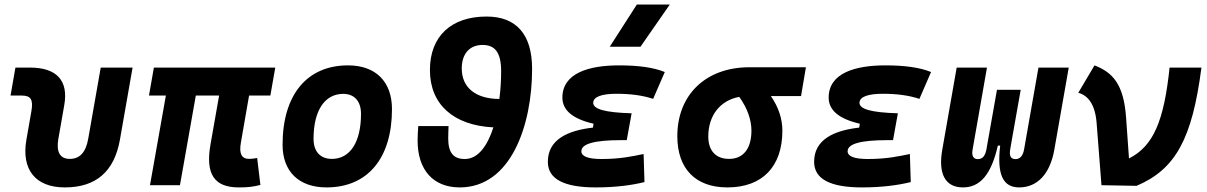

<svg xmlns="http://www.w3.org/2000/svg" viewBox="-20 -815 5313 845"><path d="M265.1 9.8C402.3 9.8 482.9 -59.6 507.8 -200.2L563.5 -517.6H423.3L368.2 -204.1C357.9 -145.5 332 -115.7 287.1 -115.7C244.6 -115.7 226.6 -145.5 236.8 -204.1L262.7 -351.6C282.2 -460.4 230 -517.6 111.3 -517.6H47.9L26.4 -394.5H75.7C115.7 -394.5 127 -376.5 118.2 -326.2L96.2 -200.2C73.2 -68.4 136.2 9.8 265.1 9.8Z M1030.8 9.8C1071.8 9.8 1092.3 7.3 1126 -1L1111.8 -119.6C1097.2 -117.2 1086.9 -115.7 1077.1 -115.7C1043 -115.7 1031.7 -138.2 1040 -186.5L1076.2 -394.5H1169.9L1191.4 -517.6H657.2L635.7 -394.5H710L640.1 0H772L841.8 -394.5H944.3L906.2 -178.2C883.8 -49.3 922.4 9.8 1030.8 9.8Z M1417 9.8C1598.1 9.8 1705.1 -118.2 1705.1 -335C1705.1 -456.1 1633.3 -527.3 1511.7 -527.3C1330.6 -527.3 1223.6 -397.5 1223.6 -177.7C1223.6 -60.1 1295.4 9.8 1417 9.8ZM1440.4 -115.7C1389.6 -115.7 1359.9 -148.4 1359.9 -203.6C1359.9 -328.1 1408.7 -401.9 1490.7 -401.9C1540 -401.9 1568.8 -369.1 1568.8 -314C1568.8 -189.5 1521 -115.7 1440.4 -115.7Z M2003.4 9.8C2229 9.8 2321.8 -264.2 2321.8 -511.7C2321.8 -663.1 2252.9 -742.2 2121.6 -742.2C1964.8 -742.2 1872.1 -654.8 1872.1 -506.8C1872.1 -355.5 1975.6 -263.2 2151.4 -254.4C2125.5 -173.8 2084.5 -115.2 2025.4 -115.2C1975.6 -115.2 1952.6 -143.1 1952.6 -206.1C1952.6 -224.1 1953.6 -242.2 1954.1 -260.3H1820.8C1819.3 -238.3 1817.9 -217.3 1817.9 -196.3C1817.9 -66.9 1886.7 9.8 2003.4 9.8ZM2177.7 -379.4C2073.7 -379.9 2012.2 -429.2 2012.2 -513.7C2012.2 -578.6 2046.9 -617.2 2104 -617.2C2159.7 -617.2 2185.5 -582 2185.5 -502C2185.5 -462.4 2183.1 -420.4 2177.7 -379.4Z M2602.1 9.8C2687 9.8 2759.8 0.5 2816.4 -13.7L2812.5 -137.2C2766.6 -127.9 2712.4 -115.2 2627.9 -115.2C2568.4 -115.2 2538.6 -126.5 2538.6 -149.4C2538.6 -182.1 2596.2 -198.2 2712.9 -198.2H2738.3L2759.8 -316.4C2641.6 -319.8 2590.8 -335 2590.8 -362.3C2590.8 -389.6 2629.4 -402.3 2693.4 -402.3C2756.3 -402.3 2809.1 -395 2854.5 -379.9L2905.8 -498C2856.4 -518.1 2790 -527.3 2704.6 -527.3C2572.3 -527.3 2455.1 -493.7 2455.1 -385.3C2455.1 -329.6 2501 -291.5 2592.3 -270.5L2589.4 -253.4C2478 -240.7 2391.1 -200.7 2391.1 -103C2391.1 -27.3 2461.4 9.8 2602.1 9.8ZM2663.6 -609.4H2798.8L2927.7 -794.9H2782.7Z M3181.2 9.8C3335 9.8 3423.3 -81.5 3423.3 -240.2C3423.3 -291 3406.7 -343.3 3372.6 -392.1H3505.4L3526.9 -519H3277.8C3086.9 -519 2960.9 -398.4 2960.9 -215.8C2960.9 -72.3 3041 9.8 3181.2 9.8ZM3233.4 -388.7C3270.5 -337.4 3287.1 -285.2 3287.1 -240.2C3287.1 -161.1 3251.5 -115.7 3188.5 -115.7C3130.4 -115.7 3097.2 -151.9 3097.2 -213.9C3097.2 -307.6 3149.9 -373 3233.4 -388.7Z M3773.9 9.8C3858.9 9.8 3931.6 0.5 3988.3 -13.7L3984.4 -137.2C3938.5 -127.9 3884.3 -115.2 3799.8 -115.2C3740.2 -115.2 3710.4 -126.5 3710.4 -149.4C3710.4 -182.1 3768.1 -198.2 3884.8 -198.2H3910.2L3931.6 -316.4C3813.5 -319.8 3762.7 -335 3762.7 -362.3C3762.7 -389.6 3801.3 -402.3 3865.2 -402.3C3928.2 -402.3 3981 -395 4026.4 -379.9L4077.6 -498C4028.3 -518.1 3961.9 -527.3 3876.5 -527.3C3744.1 -527.3 3627 -493.7 3627 -385.3C3627 -329.6 3672.9 -291.5 3764.2 -270.5L3761.2 -253.4C3649.9 -240.7 3563 -200.7 3563 -103C3563 -27.3 3633.3 9.8 3773.9 9.8Z M4465.3 9.8C4545.9 9.8 4601.6 -50.3 4620.1 -156.2L4683.6 -517.6H4550.3L4486.8 -156.2C4481.9 -129.9 4469.2 -114.7 4449.7 -114.7C4429.2 -114.7 4420.4 -127 4426.3 -159.7L4432.1 -193.4L4472.2 -419.9H4367.7L4324.2 -174.3L4321.8 -159.7C4315.9 -127 4303.2 -114.7 4283.2 -114.7C4263.7 -114.7 4255.4 -129.9 4260.3 -156.2L4323.7 -517.6H4190.4L4127 -156.2C4108.4 -50.3 4139.6 9.8 4218.3 9.8C4292.5 9.8 4342.3 -45.4 4371.6 -174.3H4381.8C4366.7 -45.4 4395 9.8 4465.3 9.8Z M4827.6 0 4981.9 2.9C5153.8 -69.8 5227.1 -204.6 5267.6 -517.6H5127.4C5103 -285.6 5057.6 -172.4 4948.7 -117.7L4936 -296.9C4925.8 -443.4 4877.9 -496.1 4796.9 -527.3L4725.6 -406.7C4768.6 -395 4799.8 -355.5 4806.2 -274.4Z"/></svg>

Font: Cascadia Mono NF
Style: Bold Italic
Weight: 700
Italic angle: -10°
Monospace: yes
Designer: Aaron Bell
Foundry: Saja Typeworks
Version: Version 2404.023